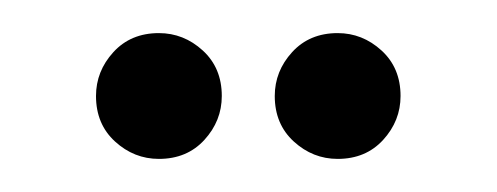

<svg xmlns="http://www.w3.org/2000/svg" viewBox="-20 -640 300 116"><path d="M184 -620Q199 -620 210.5 -609.5Q222 -599 222 -582Q222 -567 211.5 -555.5Q201 -544 184 -544Q169 -544 157.5 -554.5Q146 -565 146 -582Q146 -597 156.5 -608.5Q167 -620 184 -620ZM76 -620Q91 -620 102.5 -609.5Q114 -599 114 -582Q114 -567 103.5 -555.5Q93 -544 76 -544Q61 -544 49.5 -554.5Q38 -565 38 -582Q38 -597 48.5 -608.5Q59 -620 76 -620Z"/></svg>

Font: Beon
Style: Medium
Weight: 500
Designer: BSozoo
Foundry: BSozoo
Version: Version 001.000